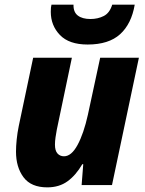

<svg xmlns="http://www.w3.org/2000/svg" viewBox="-20 -798 625 828"><path d="M184 10Q114 10 81.5 -33.5Q49 -77 49 -144Q49 -167 52 -196.5Q55 -226 61 -255L123 -549H290L225 -239Q222 -223 219.5 -206Q217 -189 217 -174Q217 -148 228 -136Q239 -124 256 -124Q288 -124 314.5 -173Q341 -222 359 -303L412 -549H579L463 0H332L339 -90H335Q307 -42 271 -16Q235 10 184 10ZM358 -606Q278 -606 238.5 -647Q199 -688 199 -747Q199 -768 202 -778H297Q296 -746 315.5 -731Q335 -716 370 -716Q402 -716 427.5 -729Q453 -742 464 -778H561Q547 -695 498 -650.5Q449 -606 358 -606Z"/></svg>

Font: Noto Sans Disp ExtBd
Style: Italic
Weight: 800
Italic angle: -12°
Designer: Monotype Design Team
Foundry: Monotype Imaging Inc.
Version: Version 2.000;GOOG;noto-source:20170915:90ef993387c0